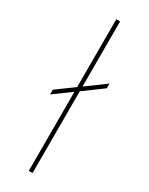

<svg xmlns="http://www.w3.org/2000/svg" viewBox="-210 -839 680 877"><g transform="rotate(30 130.0 -400.0)"><path d="M240.2 -529.8V-504.9L140.1 -431.2V0H120.1V-417L29.8 -351.1V-376L120.1 -441.9V-799.8H140.1V-456.1Z"/></g></svg>

Font: Cooper Hewitt
Style: Thin
Weight: 701
Designer: Village Type and Design LLC
Foundry: Cooper Hewitt Smithsonian Design Museum
Version: 1.000